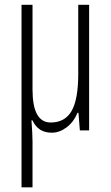

<svg xmlns="http://www.w3.org/2000/svg" viewBox="-20 -550 467 810"><path d="M117.2 -529.8V-171.9Q117.2 -33.2 193.8 -33.2Q253.9 -33.2 282 -81.8Q310.1 -130.4 310.1 -238.8V-529.8H356V0H316.9L311 -74.2H307.1Q290.5 -34.7 260.7 -12.5Q231 9.8 198.2 9.8Q140.6 9.8 117.2 -42H112.8Q117.2 16.6 117.2 47.4V240.2H70.8V-529.8Z"/></svg>

Font: TypoPRO Open Sans Condensed
Style: Regular
Weight: 300
Width: 3
Foundry: Ascender Corporation
Version: Version 1.10